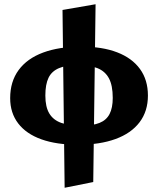

<svg xmlns="http://www.w3.org/2000/svg" viewBox="-20 -668 744 906"><path d="M348 15Q247 15 175.5 -10.5Q104 -36 66 -85.5Q28 -135 28 -205Q28 -283 68 -337.5Q108 -392 183.5 -420Q259 -448 364 -448Q463 -448 533 -421Q603 -394 640.5 -342.5Q678 -291 678 -217Q678 -143 638.5 -91Q599 -39 525 -12Q451 15 348 15ZM285 218 275 -621 431 -648 420 191ZM364 -75Q417 -75 449.5 -88Q482 -101 497 -130Q512 -159 512 -206Q512 -265 494 -298.5Q476 -332 439.5 -346.5Q403 -361 348 -361Q293 -361 258.5 -346.5Q224 -332 209 -301Q194 -270 194 -217Q194 -163 213 -132Q232 -101 269.5 -88Q307 -75 364 -75Z"/></svg>

Font: Ysabeau Office Black
Style: Regular
Weight: 900
Designer: Christian Thalmann (Catharsis Fonts)
Version: Version 2.001;gftools[0.9.30]; featfreeze: tnum,lnum,ss02